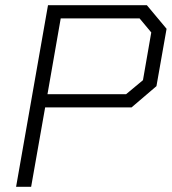

<svg xmlns="http://www.w3.org/2000/svg" viewBox="-20 -720 662 740"><path d="M165 -700H546L622 -609L583 -388L487 -306H154L100 0H42ZM466 -357 531 -411 563 -595 518 -649H214L163 -357Z"/></svg>

Font: Chakra Petch Light
Style: Italic
Weight: 300
Italic angle: -10°
Designer: Katatrad Aksorn Co.,Ltd.
Foundry: Cadson Demak Co.,Ltd.
Version: Version 1.000; ttfautohint (v1.6)